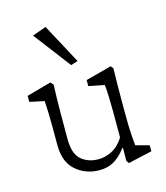

<svg xmlns="http://www.w3.org/2000/svg" viewBox="-87 -599 585 675"><g transform="rotate(-15 205.5 -261.0)"><path d="M337.4 -46.9 386.7 -33.7V-11.7L299.8 7.8L293 -1.5L293.5 -48.3L291.5 -49.3Q267.6 -18.6 245.1 -6.6Q222.7 5.4 194.8 5.4Q144.5 5.4 108.9 -25.4Q73.2 -56.2 73.2 -118.2V-187Q73.2 -212.4 72.3 -235.4Q71.3 -258.3 70.3 -279.3L17.1 -290.5V-312.5L106.4 -337.4L115.7 -326.7Q114.7 -301.3 114 -276.9Q113.3 -252.4 113.3 -224.1V-128.9Q113.3 -75.7 138.2 -54.2Q163.1 -32.7 201.2 -32.7Q224.6 -32.7 249.3 -44.9Q273.9 -57.1 293 -86.9V-183.1Q293 -208.5 292 -236.1Q291 -263.7 289.1 -279.3L231.9 -290.5V-312.5L325.7 -337.4L333.5 -328.1Q332.5 -290.5 332.3 -269.8Q332 -249 332 -220.2V-167.5Q332 -112.3 334.2 -85Q336.4 -57.6 337.4 -46.9ZM192.9 -377.4 90.3 -512.2 140.6 -530.3 218.3 -385.3Z"/></g></svg>

Font: Lateef ExtraLight
Style: Regular
Weight: 200
Designer: SIL International
Foundry: SIL International
Version: Version 4.200